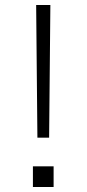

<svg xmlns="http://www.w3.org/2000/svg" viewBox="-20 -750 347 770"><path d="M130 -198 125 -730H182L177 -198ZM112 0V-83H195V0Z"/></svg>

Font: M PLUS 1 Light
Style: Regular
Weight: 300
Designer: Coji Morishita
Foundry: UNDERFOREST DESIGN
Version: Version 1.001